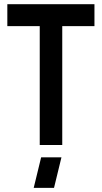

<svg xmlns="http://www.w3.org/2000/svg" viewBox="-20 -704 495 932"><path d="M143.6 208 179.7 59.6H278.3L242.2 208ZM15.6 -577.1V-683.6H438.5V-577.1H282.2V0H172.9V-577.1Z"/></svg>

Font: Post No Bills Colombo
Style: Bold
Weight: 700
Designer: Kosala Senevirathne, Siva Puranthara, Lasantha Premarathna, Tharique Azeez
Foundry: Mooniak
Version: Version 1.220 ; ttfautohint (v1.6)